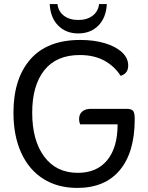

<svg xmlns="http://www.w3.org/2000/svg" viewBox="-20 -910 727 942"><path d="M46 -357Q46 -524 129 -619Q212 -714 374 -714Q441 -714 494.5 -698Q548 -682 578.5 -653.5Q609 -625 609 -589Q609 -549 572 -538Q541 -586 491 -613Q441 -640 371 -640Q257 -640 197.5 -565.5Q138 -491 138 -357Q138 -221 197 -141.5Q256 -62 362 -62Q455 -62 506 -124Q557 -186 557 -300H373Q368 -313 368 -325Q368 -350 383.5 -363Q399 -376 425 -376H601Q625 -376 633 -366Q641 -356 641 -326Q641 -163 568 -75.5Q495 12 359 12Q263 12 192.5 -32.5Q122 -77 84 -160.5Q46 -244 46 -357ZM224 -890H262Q266 -854 293.5 -833Q321 -812 364 -812Q407 -812 434.5 -833Q462 -854 466 -890H504Q501 -824 463 -785Q425 -746 364 -746Q303 -746 265 -785Q227 -824 224 -890Z"/></svg>

Font: Thasadith
Style: Bold
Weight: 700
Designer: Cadson Demak Co.,Ltd.
Foundry: Cadson Demak Co.,Ltd.
Version: Version 1.000; ttfautohint (v1.6)